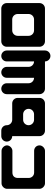

<svg xmlns="http://www.w3.org/2000/svg" viewBox="1094 -1828 820 3049"><g transform="rotate(-90 1504.5 -304.0)"><path d="M116.2 -690C73.1 -690 30 -646.9 30 -603.8V-86.2C30 -43.1 73.1 0 116.2 0H633.8C676.9 0 720 -43.1 720 -86.2C720 -140.2 676.9 -172.5 633.8 -172.5H288.8C234.8 -172.5 202.5 -215.6 202.5 -258.8V-431.2C202.5 -485.2 234.8 -517.5 288.8 -517.5H633.8C676.9 -517.5 720 -560.6 720 -603.8C720 -646.9 676.9 -690 633.8 -690Z M953.4 -0.3H1386.9C1434.8 -0.3 1473.7 -39.2 1473.7 -87V-433.9C1473.7 -481.8 1434.8 -520.6 1386.9 -520.6H1126.8C1078.9 -520.6 1040.1 -559.4 1040.1 -607.3C1040.1 -655.2 1001.3 -694 953.4 -694H866.7C818.8 -694 780 -655.2 780 -607.3C780 -559.4 818.8 -520.6 866.7 -520.6V-87C866.7 -39.2 905.5 -0.3 953.4 -0.3ZM1126.8 -347.2H1213.5C1261.4 -347.2 1300.2 -308.4 1300.2 -260.5C1300.2 -212.6 1261.4 -173.8 1213.5 -173.8H1126.8C1078.9 -173.8 1040.1 -212.6 1040.1 -260.5C1040.1 -308.4 1078.9 -347.2 1126.8 -347.2Z M1706.4 -607.3C1706.4 -655.2 1667.6 -694 1619.7 -694C1571.8 -694 1533 -655.2 1533 -607.3V-87C1533 -39.2 1571.8 -0.3 1619.7 -0.3H2053.2C2053.2 47.5 2092.1 86.4 2139.9 86.4C2187.8 86.4 2226.7 47.5 2226.7 -0.3V-607.3C2226.7 -655.2 2187.8 -694 2139.9 -694C2092.1 -694 2053.2 -655.2 2053.2 -607.3V-173.8C2005.4 -173.8 1966.5 -212.6 1966.5 -260.5V-607.3C1966.5 -655.2 1927.7 -694 1879.8 -694C1831.9 -694 1793.1 -655.2 1793.1 -607.3V-173.8C1745.2 -173.8 1706.4 -212.6 1706.4 -260.5Z M2372.7 -0.3H2892.9C2940.8 -0.3 2979.7 -39.2 2979.7 -87V-607.3C2979.7 -655.2 2940.8 -694 2892.9 -694H2372.7C2324.8 -694 2286 -655.2 2286 -607.3V-87C2286 -39.2 2324.8 -0.3 2372.7 -0.3ZM2806.2 -260.5C2806.2 -212.6 2767.4 -173.8 2719.5 -173.8H2546.1C2498.2 -173.8 2459.4 -212.6 2459.4 -260.5V-433.9C2459.4 -481.8 2498.2 -520.6 2546.1 -520.6H2719.5C2767.4 -520.6 2806.2 -481.8 2806.2 -433.9Z"/></g></svg>

Font: OpenLukyanov
Style: Regular
Weight: 400
Designer: Michail Lukyanov
Foundry: book-let.ru
Version: Version 2.1